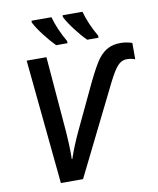

<svg xmlns="http://www.w3.org/2000/svg" viewBox="-99 -1008 893 1084"><g transform="rotate(-10 348.0 -465.5)"><path d="M248 -122.1Q272.9 -195.3 309.1 -272L428.2 -523.9Q476.1 -623 501.7 -656.2Q527.3 -689.5 557.6 -704.8Q587.9 -720.2 629.9 -720.2Q662.1 -720.2 695.8 -709V-615.2Q672.9 -624 647.9 -624Q618.2 -624 595.7 -599.1Q573.2 -574.2 542 -512.2L288.1 0H161.1L90.8 -713.9H204.1L240.2 -277.8Q245.6 -202.6 245.6 -156.2L245.1 -122.1ZM335 -771H270Q240.7 -800.3 207 -844Q173.3 -887.7 156.7 -920.9V-931.2H271Q291.5 -857.9 335 -783.2ZM512.7 -771H447.8Q416.5 -802.2 383.5 -845.9Q350.6 -889.6 335 -920.9V-931.2H448.7Q469.2 -857.9 512.7 -783.2Z"/></g></svg>

Font: Open Sans Semibold
Style: Italic
Weight: 600
Italic angle: -12°
Foundry: Ascender Corporation
Version: Version 1.10